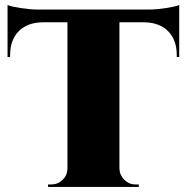

<svg xmlns="http://www.w3.org/2000/svg" viewBox="-20 -739 738 759"><path d="M127.4 -701.2H570.8Q601.6 -701.7 637.7 -707.3Q673.8 -712.9 688.5 -719.2V-513.7H678.7V-521.5Q678.7 -581.1 644.8 -615.5Q610.8 -649.9 550.3 -650.9H452.1V-72.3Q453.1 -46.4 471.7 -28.1Q490.2 -9.8 516.1 -9.8H528.8V0H169.9V-9.8H182.6Q208.5 -9.8 227.1 -27.6Q245.6 -45.4 246.6 -71.3V-650.9H148.4Q87.9 -649.9 54 -615.5Q20 -581.1 20 -521.5V-513.7H9.8V-719.2Q24.4 -712.9 60.5 -707.3Q96.7 -701.7 127.4 -701.2Z"/></svg>

Font: Cinzel Black
Style: Regular
Weight: 900
Designer: Natanael Gama
Version: Version 1.001;PS 001.001;hotconv 1.0.56;makeotf.lib2.0.21325